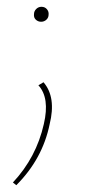

<svg xmlns="http://www.w3.org/2000/svg" viewBox="-20 -357 321 565"><path d="M80 -315Q80 -324 86.5 -330.5Q93 -337 102 -337Q112 -337 118 -330Q124 -323 123 -314Q123 -305 116.5 -299Q110 -293 101 -293Q92 -293 85.5 -299Q79 -305 80 -315ZM28 188 18 180Q87 106 109 8Q127 -69 93 -106L108 -115Q146 -71 126 9Q105 111 28 188Z"/></svg>

Font: EauTest Thin
Style: Italic
Weight: 250
Italic angle: -12°
Designer: Christian Thalmann (Catharsis Fonts)
Version: Version 0.001;PS 000.001;hotconv 1.0.88;makeotf.lib2.5.64775